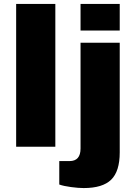

<svg xmlns="http://www.w3.org/2000/svg" viewBox="-20 -745 695 975"><path d="M62 -725H261V0H62ZM389 -725H588V-590H389ZM281 192V73H333Q389 73 389 9V-528H588V29Q588 125 544.5 167.5Q501 210 405 210Q379 210 341 205Q303 200 281 192Z"/></svg>

Font: Archivo Black
Style: Regular
Weight: 400
Designer: Hector Gatti
Foundry: Omnibus-Type
Version: Version 1.101; ttfautohint (v1.8)